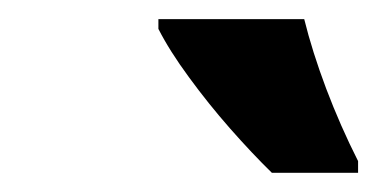

<svg xmlns="http://www.w3.org/2000/svg" viewBox="-20 -786 393 200"><path d="M263.2 -606Q242.7 -626 219.7 -652.1Q196.8 -678.2 176.8 -705.6Q156.7 -732.9 145 -755.9V-766.1H296.9Q305.2 -732.4 319.8 -693.6Q334.5 -654.8 353 -618.2V-606Z"/></svg>

Font: Open Sans
Style: Bold Italic
Weight: 700
Italic angle: -12°
Designer: Monotype Design Team
Foundry: Monotype Imaging Inc.
Version: Version 3.003; ttfautohint (v1.8.4)